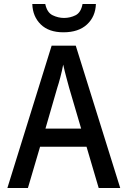

<svg xmlns="http://www.w3.org/2000/svg" viewBox="-20 -943 640 963"><path d="M17 0 239 -714H360L583 0H475L414 -207H181L120 0ZM267 -502 208 -298H387L327 -502Q321 -524 312.5 -555.5Q304 -587 297 -619Q291 -587 282.5 -555Q274 -523 267 -502ZM298 -781Q225 -781 184.5 -820.5Q144 -860 142 -923H207Q216 -880 244 -866.5Q272 -853 301 -853Q332 -853 359 -866.5Q386 -880 394 -923H461Q459 -860 416.5 -820.5Q374 -781 298 -781Z"/></svg>

Font: Noto Sans Mono Medium
Style: Regular
Weight: 500
Designer: Monotype Design Team
Foundry: Monotype Imaging Inc.
Version: Version 2.014